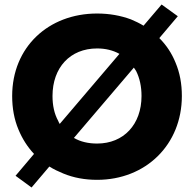

<svg xmlns="http://www.w3.org/2000/svg" viewBox="-20 -776 830 852"><path d="M34 -350C34 -296 43 -246 62 -201C79 -160 102 -124 131 -93L49 4L120 56L199 -37C218 -25 239 -15 261 -6C307 13 357 22 411 22C627 22 787 -134 787 -350C787 -404 778 -453 759 -498C742 -540 718 -576 687 -607L769 -704L697 -756L617 -662C599 -673 580 -682 561 -690C515 -707 465 -716 411 -716C194 -716 34 -566 34 -350ZM213 -350C213 -476 291 -561 411 -561C448 -561 481 -553 510 -537L245 -226C242 -231 240 -235 238 -240C221 -271 213 -308 213 -350ZM574 -476C577 -471 581 -466 584 -461C600 -429 608 -392 608 -350C608 -224 529 -139 411 -139C372 -139 337 -147 308 -164Z"/></svg>

Font: Jost
Style: Bold
Weight: 700
Version: Version 3.710